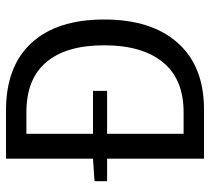

<svg xmlns="http://www.w3.org/2000/svg" viewBox="-50 -650 700 640"><g transform="rotate(-90 300.0 -330.0)"><path d="M91 -323H16V-365L91 -370V-660H252Q399 -660 477 -575Q555 -490 555 -333Q555 -175 477 -87.5Q399 0 255 0H91ZM246 -68Q356 -68 412.5 -137Q469 -206 469 -333Q469 -459 413 -525.5Q357 -592 246 -592H174V-370H317V-323H174V-68Z"/></g></svg>

Font: Office Code Pro
Style: Regular
Weight: 400
Designer: Nathan Rutzky & Paul D. Hunt
Foundry: Adobe Systems Incorporated
Version: Version 1.004